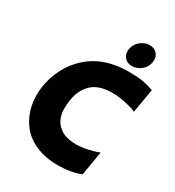

<svg xmlns="http://www.w3.org/2000/svg" viewBox="-206 -988 1026 1123"><g transform="rotate(30 307.5 -427.0)"><path d="M357 12Q294 12 244 -3Q144 -34 96 -108Q45.5 -183 45.5 -285Q45.5 -361 78.5 -441Q104 -504 152 -554.5Q257.5 -667.5 438.5 -669.5H457.5Q508.5 -669.5 545 -663Q587.5 -654 615 -643L587 -481L577.5 -485.5Q567 -492 556 -493.5L532 -500Q479 -514.5 422.5 -514.5Q333 -514.5 285.5 -469Q225.5 -410.5 225.5 -298.5V-282.5Q227 -248 243 -218Q259 -188 294 -167.5Q329 -147 391 -147Q437.5 -147 497 -164Q523.5 -171 539 -178.5H538.5L510.5 -14.5Q444 12 357 12ZM443 -707Q414 -707 396.5 -724Q379 -741 377.5 -769Q377.5 -788 385.2 -806Q393 -824 406 -836.8Q419 -849.5 437 -857.5Q455 -865.5 473 -865.5Q506.5 -865.5 525.5 -843Q539 -825.5 539 -803Q539 -777.5 526.5 -756Q518.5 -741 505 -730.5Q476.5 -707 443 -707Z"/></g></svg>

Font: Lucymar Sans ExtraBold
Style: Italic
Weight: 800
Italic angle: -10°
Foundry: The League of Moveable Type (original font) / Main changes by Cristiano Sobral with portions from Mirco Monsees
Version: Version 2.00;August 30, 2020;FontCreator 13.0.0.2681 64-bit